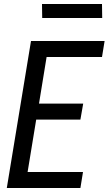

<svg xmlns="http://www.w3.org/2000/svg" viewBox="-20 -940 543 960"><path d="M14 0 135 -735H503L490 -655H213L175 -422H396L382 -342H161L118 -80H395L382 0ZM191 -850 190 -920H490L491 -850Z"/></svg>

Font: Iosevka Medium
Style: Italic
Weight: 500
Italic angle: -9°
Monospace: yes
Designer: Belleve Invis
Foundry: Belleve Invis
Version: Version 32.5.0; ttfautohint (v1.8.4)